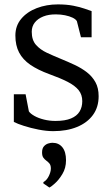

<svg xmlns="http://www.w3.org/2000/svg" viewBox="-20 -586 512 874"><path d="M222.5 11Q191.5 11 155.8 4Q120 -3 89.5 -12.8Q59 -22.5 43 -31V-157H96.5L111.5 -79Q118.5 -68.5 136.8 -58.2Q155 -48 180 -41.8Q205 -35.5 232.5 -35.5Q276.5 -35.5 303.2 -46.8Q330 -58 342.2 -78.2Q354.5 -98.5 354.5 -125.5Q354.5 -155 337.8 -175.8Q321 -196.5 287.8 -213.5Q254.5 -230.5 204.5 -248.5Q152.5 -267.5 118.2 -291Q84 -314.5 67 -346.8Q50 -379 50 -424.5Q50 -468.5 76.5 -500.2Q103 -532 147.2 -549Q191.5 -566 243.5 -566Q283 -566 313.5 -560Q344 -554 365.2 -546.5Q386.5 -539 397 -535.5V-416.5H348.5L330 -489.5Q325 -498.5 310.5 -505.5Q296 -512.5 276 -516.5Q256 -520.5 235.5 -520.5Q202 -521 177 -511Q152 -501 138.2 -483.2Q124.5 -465.5 124.5 -441.5Q124.5 -403.5 143.8 -381.8Q163 -360 193 -346Q223 -332 256 -318.5Q289 -305 320 -290.5Q351 -276 375.5 -257Q400 -238 414.5 -211.8Q429 -185.5 429 -148Q429 -98 403 -62.5Q377 -27 330.5 -8Q284 11 222.5 11ZM280.5 143.5Q280.5 179 264 206.2Q247.5 233.5 229.2 249.5Q211 265.5 205.5 267.5H204.5L177.5 249V243Q192.5 235 202 215.8Q211.5 196.5 211.5 181Q211.5 166 204.8 158Q198 150 190.5 145Q183 139.5 177.2 131.5Q171.5 123.5 171.5 108Q171.5 89.5 180 80Q188.5 70.5 199.5 67.2Q210.5 64 217.5 64H219.5Q247.5 64 264 84.5Q280.5 105 280.5 143.5Z"/></svg>

Font: Merriweather 20pt Light
Style: Regular
Weight: 300
Version: Version 2.100